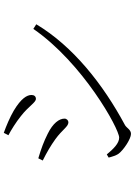

<svg xmlns="http://www.w3.org/2000/svg" viewBox="135 -880 729 1040"><g transform="rotate(-90 500.0 -359.5)"><path d="M295 -15C318 -15 327 -38 342 -47C564 -166 770 -329 889 -528L864 -544C680 -277 324 -79 275 -79C244 -79 214 -110 184 -146L167 -136C169 -126 178 -95 188 -82C207 -56 268 -15 295 -15ZM358 -354C368 -354 378 -363 378 -375C378 -404 353 -438 296 -466C254 -487 217 -501 163 -517L151 -493C197 -470 231 -450 266 -425C319 -387 334 -354 358 -354ZM485 -530C499 -530 506 -540 506 -554C506 -578 488 -610 421 -650C385 -671 340 -690 301 -704L288 -679C315 -665 360 -637 392 -611C445 -570 465 -530 485 -530Z"/></g></svg>

Font: Source Han Serif CN VF
Style: Regular
Weight: 250
Designer: Ryoko NISHIZUKA 西塚涼子 (kana & ideographs); Frank Grießhammer (Latin, Greek & Cyrillic); Wenlong ZHANG 张文龙 (bopomofo); San
Foundry: Adobe
Version: Version 2.002;hotconv 1.1.0;makeotfexe 2.6.0